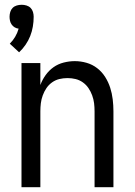

<svg xmlns="http://www.w3.org/2000/svg" viewBox="-20 -784 565 804"><path d="M70 0V-520H149V-428Q157 -450 171 -469.5Q185 -489 204 -502.5Q223 -516 246.5 -522Q270 -528 293 -528Q318 -528 342.5 -521Q367 -514 387 -498.5Q407 -483 420.5 -461.5Q434 -440 441.5 -416.5Q449 -393 452 -368Q455 -343 455 -318V0H376V-318Q376 -335 374 -351.5Q372 -368 366 -384.5Q360 -401 350.5 -415Q341 -429 327 -439Q313 -449 296.5 -453Q280 -457 263 -457Q245 -457 228.5 -453Q212 -449 198 -439Q184 -429 174.5 -415Q165 -401 159 -384.5Q153 -368 151 -351.5Q149 -335 149 -318V0ZM60 -565 21 -601Q34 -614 43.5 -630Q53 -646 58 -664Q49 -665 41.5 -669.5Q34 -674 29 -681Q24 -688 22 -696.5Q20 -705 20 -714Q20 -724 23 -734Q26 -744 33 -751Q40 -758 50 -761Q60 -764 71 -764Q81 -764 91 -761Q101 -758 108 -751Q115 -744 118 -734Q121 -724 121 -714Q121 -693 117.5 -672.5Q114 -652 106.5 -633Q99 -614 87 -596.5Q75 -579 60 -565Z"/></svg>

Font: Iosevka Pride
Style: Regular
Weight: 400
Monospace: yes
Designer: Belleve Invis
Foundry: Belleve Invis
Version: Version 30.3.1; ttfautohint (v1.8.4)